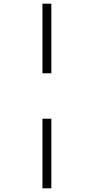

<svg xmlns="http://www.w3.org/2000/svg" viewBox="-20 -780 489 1040"><path d="M258 -383V-760H210V-383ZM258 240V-137H210V240Z"/></svg>

Font: Noto Sans UI SemiCondensed Light
Style: Italic
Weight: 300
Width: 4
Designer: Monotype Design Team
Foundry: Monotype Imaging Inc.
Version: 1.001